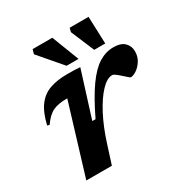

<svg xmlns="http://www.w3.org/2000/svg" viewBox="-168 -863 955 996"><g transform="rotate(-30 309.0 -365.0)"><path d="M192 -418.5H186Q137.5 -418.5 106 -403.8Q74.5 -389 44 -345L31 -348.5Q47.5 -419 77 -458Q106.5 -497 150.5 -512.2Q194.5 -527.5 254 -527.5Q278.5 -527.5 295.2 -527Q312 -526.5 331.5 -525L245.5 -251.5H265Q315 -355.5 358.2 -416Q401.5 -476.5 443.2 -502.5Q485 -528.5 530.5 -528.5Q576 -528.5 597.2 -507.2Q618.5 -486 618.5 -454.5Q618.5 -423 603.2 -399Q588 -375 567.8 -361.5Q547.5 -348 532.5 -348Q529.5 -348 519 -357.8Q508.5 -367.5 496 -378Q484 -389 472.2 -397.8Q460.5 -406.5 453.5 -406.5Q422.5 -406.5 386.2 -368.2Q350 -330 315.2 -263.8Q280.5 -197.5 253.5 -112.5L217.5 0H64.5ZM345 -566.5H273.5L156.5 -703L164 -729.5H282ZM505 -566.5H439L380 -706.5L386 -729.5H499Z"/></g></svg>

Font: Newsreader 6pt SemiBold
Style: Italic
Weight: 600
Italic angle: -17°
Designer: Hugues Gentile
Foundry: Production Type
Version: Version 1.003; ttfautohint (v1.8.3)